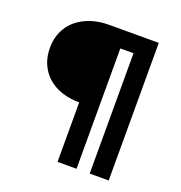

<svg xmlns="http://www.w3.org/2000/svg" viewBox="-128 -820 877 931"><g transform="rotate(20 310.0 -355.0)"><path d="M270 0V-307Q220 -307 178.5 -321Q137 -335 107.5 -361.5Q78 -388 62 -425Q46 -462 46 -508Q46 -554 63 -591.5Q80 -629 110.5 -655Q141 -681 183.5 -695.5Q226 -710 278 -710H534V0H436V-621H368V0Z"/></g></svg>

Font: Geist Med
Style: Regular
Weight: 400
Designer: Basement.studio, Andrés Briganti, Mateo Zaragoza
Foundry: Basement.studio, Vercel, Andrés Briganti, Guido Ferreyra, Mateo Zaragoza
Version: Version 1.401